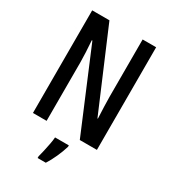

<svg xmlns="http://www.w3.org/2000/svg" viewBox="-222 -825 1029 1157"><g transform="rotate(30 292.5 -246.5)"><path d="M515 0H396L162 -557H158Q161 -513 163 -475Q165 -437 165 -407V0H70V-714H190L423 -166H426Q424 -212 422.5 -249.5Q421 -287 421 -316V-714H515ZM355 71Q344 108 325.5 149Q307 190 287 221H230V209Q235 192 241 164.5Q247 137 252.5 109Q258 81 259 61H355Z"/></g></svg>

Font: Noto Sans Khmer UI ExtraCondensed Medium
Style: Regular
Weight: 500
Width: 2
Designer: Danh Hong and the Monotype Design Team
Foundry: Monotype Imaging Inc.
Version: Version 2.002; ttfautohint (v1.8.4.7-5d5b)